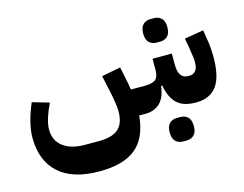

<svg xmlns="http://www.w3.org/2000/svg" viewBox="-101 -657 1345 1058"><g transform="rotate(-15 572.0 -128.0)"><path d="M956 12Q885 12 849 -22Q813 -56 800 -127H794Q786 -61 754 -30.5Q722 0 671 0H635Q624 125 553.5 183Q483 241 346 241Q192 241 113.5 169Q35 97 35 -33Q35 -75 47.5 -124Q60 -173 82 -224L178 -196Q158 -155 146.5 -118.5Q135 -82 135 -53Q135 9 180 44Q225 79 306 79H386Q461 79 496 47.5Q531 16 531 -52Q531 -75 526 -106Q521 -137 514 -169L494 -262L602 -283L621 -191L628 -150H707Q752 -150 769.5 -165.5Q787 -181 787 -220V-283H897V-220Q897 -178 911.5 -159Q926 -140 951 -140H961Q982 -140 995 -155.5Q1008 -171 1008 -205Q1008 -219 1005 -240.5Q1002 -262 997 -293L988 -344L1097 -362L1105 -311Q1110 -282 1112 -256.5Q1114 -231 1114 -205Q1114 -93 1075.5 -40.5Q1037 12 956 12ZM832 201Q806 201 789.5 185Q773 169 773 134Q773 99 789.5 83Q806 67 832 67H852Q878 67 894.5 83Q911 99 911 134Q911 169 894.5 185Q878 201 852 201ZM832 -363Q806 -363 789.5 -379Q773 -395 773 -430Q773 -465 789.5 -481Q806 -497 832 -497H852Q878 -497 894.5 -481Q911 -465 911 -430Q911 -395 894.5 -379Q878 -363 852 -363Z"/></g></svg>

Font: IBM Plex Arabic
Style: Bold
Weight: 700
Designer: Mike Abbink, Paul van der Laan, Pieter van Rosmalen, Wael Morcos, Khajak Apelian
Foundry: Bold Monday
Version: Version 1.0